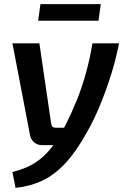

<svg xmlns="http://www.w3.org/2000/svg" viewBox="-20 -700 603 926"><path d="M554 -491Q545 -444 532.5 -397.5Q520 -351 504.5 -305Q489 -259 472 -216Q455 -173 436.5 -133.5Q418 -94 398 -60Q347 32 294.5 88Q242 144 183.5 171.5Q125 199 55 206L40 130Q78 120 111 105.5Q144 91 175.5 66Q207 41 237 0.5Q267 -40 298 -101Q328 -161 351.5 -219.5Q375 -278 393.5 -344Q412 -410 426 -491ZM170 -491 227 -102Q230 -84 248 -84H304L265 0H183Q160 0 144.5 -13.5Q129 -27 125 -47L40 -491ZM466 -680 455 -600H164L175 -680Z"/></svg>

Font: Exo 2 SemiBold
Style: Italic
Weight: 600
Italic angle: -8°
Designer: Natanael Gama
Foundry: Natanael Gama
Version: Version 2.010